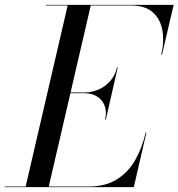

<svg xmlns="http://www.w3.org/2000/svg" viewBox="-65 -770 734 790"><path d="M40 0 214 -750H309L135 0ZM-45 0V-2.5H300Q368.5 -2.5 415.5 -31.8Q462.5 -61 491.2 -111.2Q520 -161.5 534.5 -225H537.5L485.5 0ZM367.5 -278Q375 -311.5 365.2 -336Q355.5 -360.5 333.5 -373.5Q311.5 -386.5 283 -386.5H212V-389.5H283Q311.5 -389.5 339.5 -401.2Q367.5 -413 388.2 -436.2Q409 -459.5 416.5 -493H419.5L370.5 -278ZM598.5 -545Q611 -598.5 603.2 -644.5Q595.5 -690.5 564 -719Q532.5 -747.5 474 -747.5H124V-750H649.5L601.5 -545Z"/></svg>

Font: Bodoni Moda 72pt
Style: Italic
Weight: 400
Italic angle: -13°
Designer: Owen Earl
Foundry: indestructible type
Version: Version 2.005